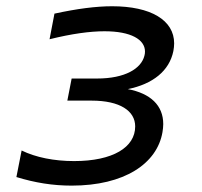

<svg xmlns="http://www.w3.org/2000/svg" viewBox="-20 -580 642 611"><path d="M208 10.7C375.5 10.7 480 -59.1 497.1 -159.7C498.5 -168.5 499.5 -177.2 499.5 -185.1C499.5 -244.6 459 -282.7 386.7 -296.4C466.3 -312.5 519 -354.5 531.7 -417.5C533.2 -425.8 534.2 -434.1 534.2 -441.9C534.2 -516.1 459.5 -560.1 336.9 -560.1C285.6 -560.1 225.1 -552.2 153.3 -536.6L137.7 -455.1C208.5 -472.7 266.6 -480.5 312.5 -480.5C397 -480.5 441.4 -454.1 441.4 -416C441.4 -411.6 440.9 -407.2 439.5 -402.3C429.2 -361.8 378.4 -330.1 288.6 -330.1H208L194.3 -259.8H271.5C361.8 -259.8 410.2 -227.1 410.2 -177.7C410.2 -111.3 339.4 -67.4 215.8 -67.4C152.3 -67.4 93.8 -79.1 48.8 -101.1L32.2 -16.6C91.3 1.5 147.5 10.7 208 10.7Z"/></svg>

Font: Hack
Style: Oblique
Weight: 400
Italic angle: -12°
Monospace: yes
Designer: Christopher Simpkins
Foundry: Christopher Simpkins
Version: Version 2.010